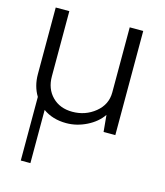

<svg xmlns="http://www.w3.org/2000/svg" viewBox="-118 -639 842 979"><g transform="rotate(15 303.5 -150.0)"><path d="M444.8 -549.8H516.1V0H454.1L445.8 -87.9Q417 -45.9 365 -20Q313 5.9 257.8 5.9Q186 5.9 134.8 -30.8V250H84V-85.9Q54.2 -134.8 54.2 -198.2V-549.8H126V-206.1Q126 -140.1 166.5 -99.1Q207 -58.1 272.9 -58.1Q341.8 -58.1 393.3 -100.1Q444.8 -142.1 444.8 -206.1Z"/></g></svg>

Font: Oakes Grotesk
Style: Light
Weight: 300
Designer: Samuel Oakes
Foundry: Samuel Oakes
Version: Version 1.0 | wf-rip DC20170320